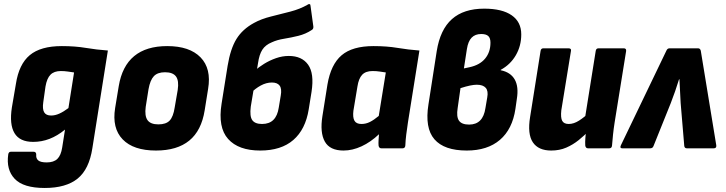

<svg xmlns="http://www.w3.org/2000/svg" viewBox="-20 -737 3609 954"><path d="M287 -508Q353 -508 406.5 -499Q460 -490 516 -486L439 -1Q423 104 365.5 150.5Q308 197 202 197Q96 197 53 151.5Q10 106 21 30Q23 17 34 17H147Q160 17 160 31Q158 50 170 60Q182 70 212 70Q247 70 265 52.5Q283 35 289 -4L303 -93Q265 -62 226 -47Q187 -32 145 -32Q78 -32 52 -75.5Q26 -119 39 -203L59 -320Q74 -418 128 -463Q182 -508 287 -508ZM234 -163Q254 -163 275 -172.5Q296 -182 320 -200L348 -377Q334 -379 317 -381.5Q300 -384 282 -384Q249 -384 231 -366Q213 -348 206 -307L195 -229Q190 -195 199.5 -179Q209 -163 234 -163Z M755 11Q643 11 589.5 -44.5Q536 -100 552 -200L570 -309Q603 -508 811 -508Q922 -508 976.5 -452Q1031 -396 1014 -295L997 -189Q981 -88 920.5 -38.5Q860 11 755 11ZM767 -119Q805 -119 823 -138Q841 -157 848 -203L863 -290Q870 -336 854.5 -357Q839 -378 800 -378Q763 -378 744.5 -358.5Q726 -339 718 -294L704 -206Q698 -161 713 -140Q728 -119 767 -119Z M1273 11Q1165 11 1113.5 -46.5Q1062 -104 1081 -222L1111 -410Q1125 -495 1155 -543.5Q1185 -592 1242 -623Q1278 -643 1326.5 -655Q1375 -667 1423 -679.5Q1471 -692 1509 -714Q1514 -718 1518.5 -716.5Q1523 -715 1523 -707L1537 -605Q1538 -593 1529 -588Q1499 -568 1462.5 -559Q1426 -550 1391.5 -544.5Q1357 -539 1331 -527Q1299 -514 1283.5 -490Q1268 -466 1262 -423L1226 -207Q1220 -159 1233.5 -140Q1247 -121 1282 -121Q1318 -121 1338.5 -141.5Q1359 -162 1365 -202L1375 -262Q1381 -296 1369.5 -311.5Q1358 -327 1331 -327Q1303 -327 1275.5 -312Q1248 -297 1226 -274L1245 -385Q1265 -403 1292.5 -420Q1320 -437 1351.5 -448Q1383 -459 1415 -459Q1480 -459 1511 -415.5Q1542 -372 1528 -281L1514 -194Q1498 -94 1437.5 -41.5Q1377 11 1273 11Z M1687 11Q1619 11 1594 -33.5Q1569 -78 1582 -160L1607 -317Q1624 -417 1677.5 -462.5Q1731 -508 1836 -508Q1902 -508 1955.5 -499Q2009 -490 2064 -486L2007 -129Q2002 -96 1998.5 -68Q1995 -40 1994 -14Q1993 0 1980 0H1875Q1863 0 1861 -14Q1860 -26 1861 -40.5Q1862 -55 1863 -70Q1822 -31 1776.5 -10Q1731 11 1687 11ZM1776 -121Q1798 -121 1818 -131Q1838 -141 1862 -161L1897 -377Q1883 -379 1866.5 -381.5Q1850 -384 1831 -384Q1797 -384 1779.5 -365.5Q1762 -347 1756 -307L1736 -187Q1732 -154 1741 -137.5Q1750 -121 1776 -121Z M2299 11Q2187 11 2138.5 -45Q2090 -101 2109 -219L2150 -483Q2167 -590 2225.5 -642Q2284 -694 2386 -694Q2475 -694 2522.5 -661Q2570 -628 2570 -566Q2570 -509 2543 -462.5Q2516 -416 2468 -390V-388Q2517 -378 2537.5 -342Q2558 -306 2548 -245L2541 -196Q2526 -95 2464 -42Q2402 11 2299 11ZM2311 -118Q2380 -118 2392 -200L2401 -253Q2407 -285 2393.5 -300.5Q2380 -316 2349 -316Q2335 -316 2315.5 -312Q2296 -308 2268 -299L2254 -200Q2247 -157 2260.5 -137.5Q2274 -118 2311 -118ZM2285 -397 2313 -403Q2364 -414 2390.5 -446Q2417 -478 2417 -525Q2417 -548 2406 -558Q2395 -568 2371 -568Q2341 -568 2323.5 -550Q2306 -532 2300 -494Z M2719 11Q2655 11 2627.5 -30Q2600 -71 2614 -156L2666 -484Q2668 -497 2680 -497H2804Q2820 -497 2817 -484L2769 -189Q2765 -152 2773.5 -136.5Q2782 -121 2806 -121Q2831 -121 2857.5 -138Q2884 -155 2910 -180L2908 -89Q2884 -64 2855.5 -41Q2827 -18 2793.5 -3.5Q2760 11 2719 11ZM2902 0Q2890 0 2888 -14Q2887 -31 2888.5 -50.5Q2890 -70 2892 -90L2886 -146L2940 -484Q2942 -497 2954 -497H3079Q3093 -497 3091 -483L3034 -129Q3029 -97 3026 -68.5Q3023 -40 3021 -14Q3020 0 3007 0Z M3072 0Q3058 0 3065 -15L3291 -485Q3296 -497 3307 -497H3448Q3459 -497 3462 -485L3539 -15Q3541 0 3526 0H3393Q3382 0 3380 -11L3362 -225Q3361 -255 3359 -283Q3357 -311 3356 -343H3354Q3344 -311 3334.5 -283.5Q3325 -256 3313 -225L3227 -11Q3223 0 3210 0Z"/></svg>

Font: Sofia Sans Semi Condensed Black
Style: Italic
Weight: 900
Italic angle: -9°
Version: Version 4.100